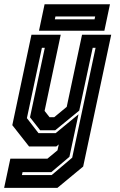

<svg xmlns="http://www.w3.org/2000/svg" viewBox="-47 -708 578 928"><path d="M93.5 0 12.5 -103 105 -540H246.5L168.5 -172L192.5 -141.5H215L275.5 -191.5L349.5 -540H490.5L355 97L230.5 200H-27L3 59H182L231 18.5L237 -10L225 0ZM59 138H203L302 54L415 -477H401L336 -173.5L220 -78.5H147L98 -141L169.5 -477H155.5L83 -137L139 -64.5H222L332.5 -155.5L288.5 50L201 124H62ZM141.5 -559.5 168.5 -687.5H484.5L457.5 -559.5ZM218 -614.5H410L413 -628.5H221Z"/></svg>

Font: Tourney Condensed Regular
Style: Bold Italic
Weight: 700
Width: 3
Italic angle: -12°
Designer: Tyler Finck
Foundry: Etcetera Type Co
Version: Version 1.010; ttfautohint (v1.8.3)